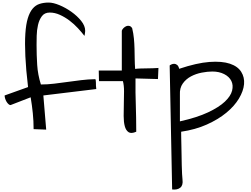

<svg xmlns="http://www.w3.org/2000/svg" viewBox="-20 -1034 1984 1520"><path d="M63.5 -202.1Q55.7 -202.1 47.4 -209.5Q39.1 -216.8 32.2 -228Q25.4 -239.3 21 -252.9Q16.6 -266.6 16.6 -278.3L202.1 -344.7Q185.5 -484.4 180.7 -588.9Q175.8 -693.4 180.7 -767.6Q185.5 -841.8 200.2 -889.6Q214.8 -937.5 238.3 -965.3Q261.7 -993.2 293.9 -1003.4Q326.2 -1013.7 365.2 -1013.7Q401.4 -1013.7 450.7 -993.2Q500 -972.7 545.4 -940.4Q590.8 -908.2 622.6 -868.7Q654.3 -829.1 654.3 -791Q654.3 -788.1 653.8 -782.2Q653.3 -776.4 652.3 -770Q651.4 -763.7 650.4 -757.8Q649.4 -752 648.4 -750Q627 -778.3 596.7 -811Q566.4 -843.8 530.3 -871.1Q494.1 -898.4 454.1 -916.5Q414.1 -934.6 374 -934.6Q333 -934.6 311.5 -905.8Q290 -877 280.8 -835.9Q271.5 -794.9 270.5 -751.5Q269.5 -708 269.5 -678.7Q269.5 -597.7 274.4 -520.5Q279.3 -443.4 303.7 -365.2Q356.4 -365.2 408.7 -371.6Q460.9 -377.9 514.2 -385.3Q567.4 -392.6 622.1 -399.4Q676.8 -406.2 733.4 -407.2Q736.3 -407.2 737.8 -399.9Q739.3 -392.6 739.3 -380.9Q739.3 -369.1 739.7 -355.5Q740.2 -341.8 742.2 -329.1L323.2 -278.3L345.7 -7.8L246.1 -11.7Q246.1 -76.2 239.7 -138.2Q233.4 -200.2 222.7 -263.7Z M763.7 -391.6 761.7 -475.6H944.3V-791Q948.2 -802.7 958.5 -812.5Q968.8 -822.3 980.5 -827.1Q992.2 -832 1004.9 -828.6Q1017.6 -825.2 1026.4 -810.5Q1036.1 -770.5 1040 -730Q1043.9 -689.5 1044.9 -648.9Q1045.9 -608.4 1046.4 -567.9Q1046.9 -527.3 1049.8 -488.3Q1068.4 -491.2 1092.8 -491.7Q1117.2 -492.2 1142.1 -492.7Q1167 -493.2 1190.9 -493.7Q1214.8 -494.1 1234.4 -496.1L1230.5 -408.2L1052.7 -413.1Q1051.8 -352.5 1052.7 -301.3Q1053.7 -250 1055.2 -201.2Q1056.6 -152.3 1057.6 -101.6Q1058.6 -50.8 1058.6 8.8Q1018.6 26.4 997.6 12.2Q976.6 -2 967.8 -35.2Q959 -68.4 959 -116.2Q959 -164.1 960.4 -214.4Q961.9 -264.6 961.9 -311.5Q961.9 -358.4 953.1 -391.6Z M1323.2 -515.6Q1327.1 -519.5 1337.9 -524.4Q1348.6 -529.3 1360.4 -528.8Q1372.1 -528.3 1382.8 -519.5Q1393.6 -510.7 1398.4 -489.3Q1538.1 -536.1 1637.7 -543.5Q1737.3 -550.8 1799.8 -529.8Q1862.3 -508.8 1889.6 -465.3Q1917 -421.9 1912.1 -367.7Q1907.2 -313.5 1871.6 -253.9Q1835.9 -194.3 1772 -141.6Q1708 -88.9 1617.7 -48.3Q1527.3 -7.8 1414.1 8.8Q1414.1 22.5 1414.6 51.8Q1415 81.1 1416 118.2Q1417 155.3 1417.5 196.3Q1418 237.3 1418.9 274.9Q1419.9 312.5 1421.4 342.8Q1422.9 373 1424.8 387.7Q1430.7 432.6 1407.2 451.7Q1383.8 470.7 1342.8 465.8ZM1661.1 -467.8Q1623 -467.8 1577.1 -459Q1531.2 -450.2 1491.7 -429.2Q1452.1 -408.2 1426.8 -372.6Q1401.4 -336.9 1404.3 -284.2V-73.2Q1540 -103.5 1627 -144.5Q1713.9 -185.5 1760.3 -229.5Q1806.6 -273.4 1817.4 -316.4Q1828.1 -359.4 1811.5 -393.1Q1794.9 -426.8 1754.9 -447.3Q1714.8 -467.8 1661.1 -467.8Z"/></svg>

Font: Architects Daughter-petzku
Style: Regular
Weight: 400
Designer: Kimberly Geswein
Foundry: Kimberly Geswein
Version: Version 1.000 2010 initial release